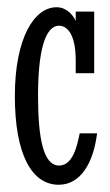

<svg xmlns="http://www.w3.org/2000/svg" viewBox="-20 -497 305 530"><path d="M240 -295V-465H189V-439C181 -457 163 -477 136 -477C74 -477 21 -391 21 -232C21 -72 67 13 142 13C203 13 238 -48 248 -129H200C193 -94 181 -40 143 -40C100 -40 85 -114 85 -233C85 -351 103 -426 143 -426C161 -426 189 -410 189 -330V-295Z"/></svg>

Font: Stint Ultra Condensed
Style: Regular
Weight: 400
Width: 1
Designer: Astigmatic (AOETI)
Foundry: Astigmatic (AOETI)
Version: Version 1.000